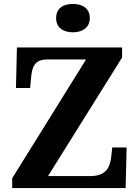

<svg xmlns="http://www.w3.org/2000/svg" viewBox="-20 -955 707 975"><path d="M350 -791C397 -791 436 -814 436 -863C436 -914 397 -935 350 -935C302 -935 265 -914 265 -863C265 -814 302 -791 350 -791ZM42 0H618L623 -206H550L545 -161C540 -111 522 -61 440 -61H224L600 -663V-714H66L61 -508H133L138 -562C143 -617 157 -653 220 -653H417L42 -50Z"/></svg>

Font: Noto Serif Lao
Style: Bold
Weight: 700
Designer: Monotype Design Team
Foundry: Monotype Imaging Inc.
Version: Version 2.003